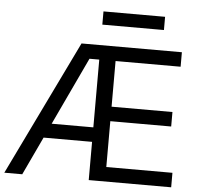

<svg xmlns="http://www.w3.org/2000/svg" viewBox="-59 -970 1062 1031"><g transform="rotate(5 471.5 -454.5)"><path d="M2 0 354.5 -727.5H895.5V-649.4H544.9V-403.3H873V-325.2H544.9V-78.1H901.4V0H457V-649.4H404.3L98.6 0ZM168.9 -206.1V-284.2H501V-206.1ZM789.1 -909.2V-837.9H457V-909.2Z"/></g></svg>

Font: Inter Tight
Style: Regular
Weight: 400
Designer: Rasmus Andersson
Foundry: rsms
Version: Version 3.002